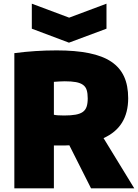

<svg xmlns="http://www.w3.org/2000/svg" viewBox="-20 -1024 750 1044"><path d="M153 -1004 356 -928 559 -1004V-868L355 -792L153 -868ZM357 -234Q345 -233 332.5 -233Q320 -233 307 -233H273V0H58V-735Q172 -750 288 -750Q390 -750 464 -735Q538 -720 585 -688.5Q632 -657 654.5 -608Q677 -559 677 -490Q677 -333 543 -273L710 0H475ZM329 -396Q366 -396 391 -400.5Q416 -405 430.5 -415.5Q445 -426 451 -444Q457 -462 457 -489Q457 -516 451.5 -534Q446 -552 431.5 -562.5Q417 -573 393 -577.5Q369 -582 332 -582Q321 -582 302.5 -581Q284 -580 273 -579V-400Q289 -396 329 -396Z"/></svg>

Font: Encode Sans Narrow
Style: Black
Weight: 900
Designer: Pablo Impallari, Andres Torresi
Foundry: Pablo Impallari, Andres Torresi
Version: Version 1.000; ttfautohint (v1.00) -l 8 -r 50 -G 200 -x 14 -